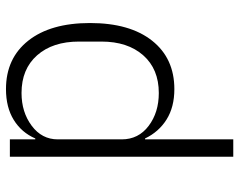

<svg xmlns="http://www.w3.org/2000/svg" viewBox="-99 -491 800 642"><g transform="rotate(-90 301.0 -170.0)"><path d="M98 210V-537H156V-452H159Q179 -498 221 -524Q263 -550 324 -550Q427 -550 486 -475.5Q545 -401 545 -269Q545 -136 486 -61.5Q427 13 324 13Q264 13 222.5 -13Q181 -39 159 -85H156V210ZM483 -231V-306Q483 -394 437 -446Q391 -498 311 -498Q247 -498 201.5 -464Q156 -430 156 -377V-163Q156 -107 201 -73Q246 -39 311 -39Q391 -39 437 -91Q483 -143 483 -231Z"/></g></svg>

Font: IBM Plex Sans JP Light
Style: Regular
Weight: 300
Designer: Mike Abbink; Paul van der Laan; Pieter van Rosmalen; Wujin Sim; Yejin Wi; Jinhee Kim; Boomi Park; Yona Kim; Kichan Ma
Foundry: Sandoll Inc.
Version: Version 1.002